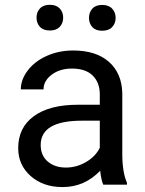

<svg xmlns="http://www.w3.org/2000/svg" viewBox="-20 -758 597 788"><path d="M403.8 0Q396 -16.1 391.1 -57.1Q326.7 9.8 236.8 9.8Q157.2 9.8 106 -35.4Q54.7 -80.6 54.7 -149.9Q54.7 -234.4 118.9 -281.2Q183.1 -328.1 299.3 -328.1H389.6V-370.6Q389.6 -418.9 360.6 -447.8Q331.5 -476.6 274.9 -476.6Q225.6 -476.6 192.1 -451.4Q158.7 -426.3 158.7 -391.1H65.4Q65.4 -431.6 94.2 -469.2Q123 -506.8 172.4 -528.8Q221.7 -550.8 280.3 -550.8Q374 -550.8 427 -504.2Q480 -457.5 481.9 -375.5V-126.5Q481.9 -51.8 501 -7.8V0ZM250.5 -70.3Q293.9 -70.3 333 -93Q372.1 -115.7 389.6 -151.4V-262.7H316.9Q147 -262.7 147 -163.1Q147 -119.6 176 -95Q205.1 -70.3 250.5 -70.3ZM129.9 -685.5Q129.9 -708 143.8 -723.1Q157.7 -738.3 184.6 -738.3Q211.4 -738.3 225.3 -723.1Q239.3 -708 239.3 -685.5Q239.3 -663.1 225.3 -647.9Q211.4 -632.8 184.6 -632.8Q157.7 -632.8 143.8 -647.9Q129.9 -663.1 129.9 -685.5ZM345.2 -684.6Q345.2 -707 358.9 -722.4Q372.6 -737.8 399.4 -737.8Q426.3 -737.8 440.4 -722.4Q454.6 -707 454.6 -684.6Q454.6 -662.1 440.4 -647Q426.3 -631.8 399.4 -631.8Q372.6 -631.8 358.9 -647Q345.2 -662.1 345.2 -684.6Z"/></svg>

Font: Hopone
Style: Regular
Weight: 400
Foundry: SIL International (SIL)
Version: Version 1.00 September 3, 2015, initial release